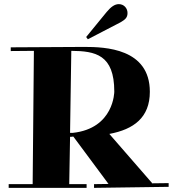

<svg xmlns="http://www.w3.org/2000/svg" viewBox="-20 -905 836 929"><path d="M435 4 796 -1V-19L714 -18L716 -19L509 -257C627 -279 705 -336 705 -461C705 -671 488 -678 388 -678C388 -678 321 -678 32 -676V-658C75 -658 110 -659 144 -659L138 -14H22V4H399V-14H315L319 -243C323 -243 327 -243 332 -244H335L505 -15L435 -14ZM533 -462C533 -462 533 -283 331 -262H319L325 -659C441 -658 533 -641 533 -462ZM563 -797C585 -810 597 -819 597 -842C597 -866 579 -885 555 -885C535 -885 517 -872 496 -847L397 -726L405 -715Z"/></svg>

Font: Purple Purse
Style: Regular
Weight: 400
Designer: Astigmatic (AOETI)
Foundry: Astigmatic (AOETI)
Version: Version 1.000